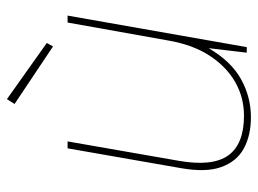

<svg xmlns="http://www.w3.org/2000/svg" viewBox="-115 -617 744 554"><g transform="rotate(-90 257.0 -340.0)"><path d="M196 12Q143 12 105.5 -8.5Q68 -29 52 -73.5Q36 -118 49 -191L106 -517H126L70 -196Q53 -99 85.5 -53.5Q118 -8 200 -8Q253 -8 297.5 -33.5Q342 -59 373.5 -107.5Q405 -156 417 -226L469 -517H489L398 0H382L395 -110Q357 -45 305.5 -16.5Q254 12 196 12ZM400 -559 234 -670 248 -692 410 -577Z"/></g></svg>

Font: DM Sans 11pt Thin
Style: Italic
Weight: 250
Italic angle: -10°
Version: Version 4.004;gftools[0.9.30]